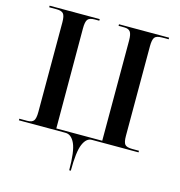

<svg xmlns="http://www.w3.org/2000/svg" viewBox="-130 -829 1080 1155"><g transform="rotate(15 409.5 -251.0)"><path d="M406 212H416Q416 94 436 47Q456 0 490 0H781V-10H739Q704 -10 693 -23.5Q682 -37 682 -76V-634Q682 -675 693 -689.5Q704 -704 739 -704H780V-714H468V-704H504Q530 -704 541 -689.5Q552 -675 552 -634V-11H266L265 -634Q265 -675 276 -689.5Q287 -704 319 -704H348V-714H36V-704H83Q113 -704 124.5 -690.5Q136 -677 136 -637V-79Q136 -38 125 -24Q114 -10 85 -10H36V0H326Q363 0 384.5 47Q406 94 406 212Z"/></g></svg>

Font: Noto Serif Display Semi
Style: Regular
Weight: 600
Designer: Monotype Design Team
Foundry: Monotype Imaging Inc.
Version: Version 1.900